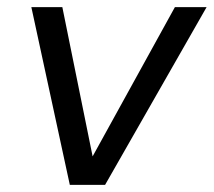

<svg xmlns="http://www.w3.org/2000/svg" viewBox="-20 -519 600 539"><path d="M176 0 68 -499H155L240 -80L471 -499H560L275 0Z"/></svg>

Font: DM Sans 20pt
Style: Italic
Weight: 400
Italic angle: -10°
Version: Version 4.004;gftools[0.9.30]